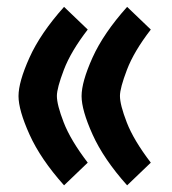

<svg xmlns="http://www.w3.org/2000/svg" viewBox="-20 -523 502 562"><path d="M218.8 -241.7Q218.8 -283.2 250.7 -354.2Q282.7 -425.3 352.1 -502.9L421.4 -436.5Q372.1 -372.6 351.6 -318.8Q331.1 -265.1 331.1 -242.2Q331.1 -216.3 351.1 -164.6Q371.1 -112.8 421.4 -46.9L352.1 19.5Q283.2 -57.6 251 -129.2Q218.8 -200.7 218.8 -241.7ZM34.2 -241.7Q34.2 -283.2 66.2 -354.2Q98.1 -425.3 167.5 -502.9L236.8 -436.5Q187.5 -372.6 167 -318.8Q146.5 -265.1 146.5 -242.2Q146.5 -216.3 166.5 -164.6Q186.5 -112.8 236.8 -46.9L167.5 19.5Q98.6 -57.6 66.4 -129.2Q34.2 -200.7 34.2 -241.7Z"/></svg>

Font: Vazir WOL
Style: Bold-WOL
Weight: 700
Designer: Saber Rastikerdar
Foundry: Saber Rastikerdar
Version: Version 30.00;August 23, 2021;FontCreator 13.0.0.2683 64-bit